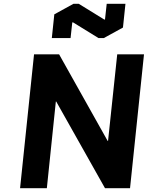

<svg xmlns="http://www.w3.org/2000/svg" viewBox="-20 -984 785 1004"><path d="M272 -453 225 0H85L158 -700H289L543 -247H545L593 -700H733L660 0H529L274 -453ZM362 -867H358L349 -785H251L264 -909L364 -964H392L525 -882H529L538 -964H636L623 -840L523 -785H495Z"/></svg>

Font: Quantico
Style: Bold Italic
Weight: 700
Italic angle: -12°
Designer: Matt Desmond
Foundry: MADtype
Version: Version 2.002